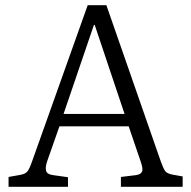

<svg xmlns="http://www.w3.org/2000/svg" viewBox="-20 -720 736 740"><path d="M13 0V-38L58 -46Q76 -49 84.5 -58Q93 -67 104 -99L318 -700H390L600 -97Q609 -72 616 -61.5Q623 -51 645 -47L684 -40V0H446V-38L504 -45Q523 -48 527.5 -58.5Q532 -69 523 -95L476 -233H209L162 -99Q154 -76 157.5 -62Q161 -48 185 -45L242 -37V0ZM225 -281H460L345 -624H342Z"/></svg>

Font: Literata 12pt Light
Style: Regular
Weight: 300
Designer: Latin by Veronika Burian and Jose Scaglione. Greek by Irene Vlachou. Cyrillic by Vera Evstafieva.
Foundry: TypeTogether
Version: Version 3.002